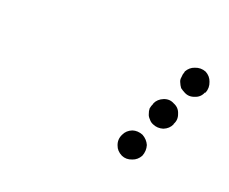

<svg xmlns="http://www.w3.org/2000/svg" viewBox="-49 -636 393 330"><g transform="rotate(20 147.5 -471.5)"><path d="M182 -393Q185 -384 195 -379Q204 -375 214 -379Q223 -382 228 -391Q232 -401 229 -411Q225 -420 216 -425Q206 -429 197 -426Q187 -422 183 -413Q178 -403 182 -393ZM212 -472Q212 -467 214 -462Q215 -458 219 -454Q222 -450 227 -448Q236 -444 246 -447Q256 -451 260 -460V-461Q265 -470 261 -480Q258 -490 248 -494Q239 -499 229 -495Q219 -491 215 -482V-481Q213 -477 212 -472ZM245 -541Q244 -536 246 -532Q248 -527 251 -523Q255 -520 259 -518Q268 -513 278 -517Q288 -520 292 -530H293Q297 -540 293 -550Q290 -559 281 -564Q271 -568 261 -564Q252 -561 247 -552V-551Q245 -546 245 -541Z"/></g></svg>

Font: FRB American Cursive Dotted Black
Style: Bold Italic
Weight: 900
Italic angle: -25°
Version: Version 2.0;Modular Font Editor K font №1